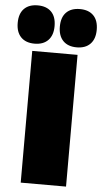

<svg xmlns="http://www.w3.org/2000/svg" viewBox="-101 -1049 580 1089"><g transform="rotate(5 189.0 -505.0)"><path d="M69 -792Q19 -792 -8.5 -820.5Q-36 -849 -36 -901Q-36 -954 -8.5 -982Q19 -1010 69 -1010Q119 -1010 146.5 -982Q174 -954 174 -901Q174 -849 146.5 -820.5Q119 -792 69 -792ZM309 -792Q259 -792 231.5 -820.5Q204 -849 204 -901Q204 -954 231.5 -982Q259 -1010 309 -1010Q359 -1010 386.5 -982Q414 -954 414 -901Q414 -849 386.5 -820.5Q359 -792 309 -792ZM60 -750H318V0H60Z"/></g></svg>

Font: Unbounded Black
Style: Regular
Weight: 900
Designer: Luke Prowse, Jean-Baptiste Morizot, Fátima Lázaro, Florian Runge
Foundry: NaN
Version: Version 1.701;gftools[0.9.28.dev5+ged2979d]